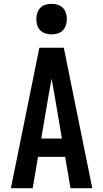

<svg xmlns="http://www.w3.org/2000/svg" viewBox="-20 -985 540 1005"><path d="M37 0 186 -735H314L463 0H349L321 -164H179L151 0ZM304 -260 265 -490Q261 -511 257.5 -531.5Q254 -552 250 -573Q246 -552 242.5 -531.5Q239 -511 235 -490L196 -260ZM250 -805Q234 -805 218 -810Q202 -815 191 -826Q180 -837 175 -853Q170 -869 170 -885Q170 -901 175 -917Q180 -933 191 -944Q202 -955 218 -960Q234 -965 250 -965Q266 -965 282 -960Q298 -955 309 -944Q320 -933 325 -917Q330 -901 330 -885Q330 -869 325 -853Q320 -837 309 -826Q298 -815 282 -810Q266 -805 250 -805Z"/></svg>

Font: Iosevka
Style: Bold
Weight: 700
Monospace: yes
Designer: Belleve Invis
Foundry: Belleve Invis
Version: Version 32.5.0; ttfautohint (v1.8.4)